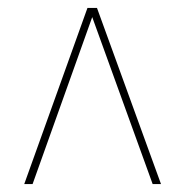

<svg xmlns="http://www.w3.org/2000/svg" viewBox="-20 -734 465 483"><path d="M41 -271 200 -714H224L385 -271H364L212 -691L62 -271Z"/></svg>

Font: Noto Serif Display ExtraCondensed Light
Style: Italic
Weight: 300
Width: 2
Italic angle: -12°
Designer: Monotype Design Team
Foundry: Monotype Imaging Inc.
Version: Version 2.009